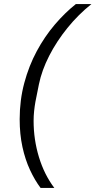

<svg xmlns="http://www.w3.org/2000/svg" viewBox="-20 -780 466 937"><path d="M76 -198Q76 -291 98.5 -375Q121 -459 159.5 -530.5Q198 -602 247.5 -660Q297 -718 350 -760H426Q362 -709 309 -643.5Q256 -578 220 -507.5Q184 -437 170 -369L153 -284Q149 -262 146.5 -238Q144 -214 144 -190Q144 -99 170 -13.5Q196 72 245 137H178Q150 100 126.5 49.5Q103 -1 89.5 -63Q76 -125 76 -198Z"/></svg>

Font: IBM Plex Sans
Style: Italic
Weight: 400
Italic angle: -11.31°
Designer: Mike Abbink, Paul van der Laan, Pieter van Rosmalen
Foundry: Bold Monday
Version: Version 3.201